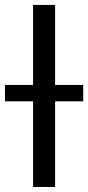

<svg xmlns="http://www.w3.org/2000/svg" viewBox="-44 -747 352 767"><path d="M-24.1 -342.3V-407.7H88.1V-727.3H176.1V-407.7H288.4V-342.3H176.1V0H88.1V-342.3Z"/></svg>

Font: Inter P
Style: Regular
Weight: 400
Designer: Rasmus Andersson
Foundry: rsms
Version: Version 3.018;git-588b23468